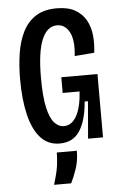

<svg xmlns="http://www.w3.org/2000/svg" viewBox="-60 -714 614 973"><g transform="rotate(-5 247.5 -227.0)"><path d="M222 12Q163 12 125 -30Q87 -72 68.5 -149Q50 -226 50 -330Q50 -399 59.5 -460.5Q69 -522 93 -570Q117 -618 159 -645Q201 -672 266 -672Q323 -672 359 -651.5Q395 -631 414 -597Q433 -563 437.5 -520Q442 -477 436 -431L336 -423Q345 -503 323 -544.5Q301 -586 260 -586Q210 -586 183 -523Q156 -460 156 -328Q156 -232 168.5 -176.5Q181 -121 202.5 -97.5Q224 -74 251 -74Q291 -74 315.5 -118Q340 -162 345 -242H259V-322H443V-229V0H367L383 -189H366Q359 -95 325 -41.5Q291 12 222 12ZM175 218Q195 152 199 117Q203 82 203 56H305Q305 106 291 147Q277 188 262 218Z"/></g></svg>

Font: Bricolage Grotesque 12pt Condensed Medium
Style: Regular
Weight: 500
Width: 3
Designer: Mathieu Triay
Foundry: Atelier Triay
Version: Version 1.001; ttfautohint (v1.8.4.7-5d5b);gftools[0.9.33.de